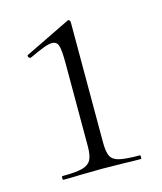

<svg xmlns="http://www.w3.org/2000/svg" viewBox="-80 -539 505 600"><g transform="rotate(-15 172.0 -239.0)"><path d="M53 -12Q96 -12 116.5 -17.5Q137 -23 145 -37Q153 -51 153 -81V-351Q153 -391 148.5 -406.5Q144 -422 128 -422Q118 -422 101.5 -416Q85 -410 53 -395H52Q47 -395 45 -400Q43 -405 47 -406L193 -477Q194 -478 196 -478Q198 -478 200 -475.5Q202 -473 202 -470V-81Q202 -50 209 -36Q216 -22 237 -17Q258 -12 303 -12Q305 -12 305 -6Q305 0 303 0Q270 0 252 -1L178 -2L105 -1Q86 0 53 0Q50 0 50 -6Q50 -12 53 -12Z"/></g></svg>

Font: Cormorant Unicase Light
Style: Regular
Weight: 300
Designer: Christian Thalmann (Catharsis Fonts)
Foundry: Catharsis Fonts
Version: Version 4.000